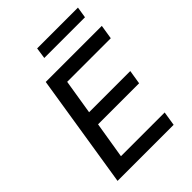

<svg xmlns="http://www.w3.org/2000/svg" viewBox="-247 -1000 1121 1121"><g transform="rotate(-45 313.5 -439.5)"><path d="M52 0 164 -705H627L613 -617H253L218 -401H558L544 -314H205L168 -88H529L515 0ZM257 -810 267 -879H604L593 -810Z"/></g></svg>

Font: Nunito Sans 10pt SemiBold
Style: Italic
Weight: 600
Italic angle: -9°
Designer: Vernon Adams
Foundry: Vernon Adams
Version: Version 3.101;gftools[0.9.27]